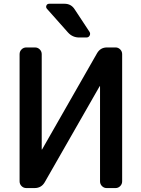

<svg xmlns="http://www.w3.org/2000/svg" viewBox="-20 -1001 734 1000"><path d="M316.4 -981.4Q350.6 -981.4 369.1 -952.1L446.3 -835Q452.1 -825.2 446.8 -815.4Q441.4 -805.7 429.7 -805.7H392.6Q357.4 -805.7 334 -832L224.6 -955.1Q217.8 -962.9 221.7 -972.2Q225.6 -981.4 236.3 -981.4ZM616.2 -56.6Q616.2 -42 606 -31.7Q595.7 -21.5 582 -21.5H535.2Q521.5 -21.5 511.2 -31.7Q501 -42 501 -56.6V-550.8Q501 -551.8 500 -552.2Q499 -552.7 499 -551.8L212.9 -51.8Q195.3 -21.5 160.2 -21.5H117.2Q102.5 -21.5 92.3 -31.7Q82 -42 82 -56.6V-718.8Q82 -733.4 92.3 -743.7Q102.5 -753.9 117.2 -753.9H162.1Q176.8 -753.9 187 -743.7Q197.3 -733.4 197.3 -718.8V-222.7Q197.3 -222.7 198.2 -222.2Q199.2 -221.7 199.2 -222.7L485.4 -723.6Q502.9 -753.9 537.1 -753.9H582Q595.7 -753.9 606 -743.7Q616.2 -733.4 616.2 -718.8Z"/></svg>

Font: Gen Jyuu GothicL Medium
Style: Regular
Weight: 500
Designer: [Source Han Sans]
Ryoko NISHIZUKA  (kana & ideographs); Paul D. Hunt (Latin, Greek & Cyrillic); Wenlong ZHANG  (bopomofo
Version: Version 1.002.20150607